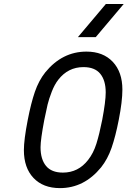

<svg xmlns="http://www.w3.org/2000/svg" viewBox="-20 -937 707 967"><path d="M281.9 10.4Q197.3 10.4 148.8 -40.7Q100.3 -91.8 100.3 -181Q100.3 -233.1 119.8 -333.3Q136.1 -417.3 155.6 -474.3Q175.1 -531.2 208.3 -572.9Q293.6 -677.1 415.4 -677.1Q499.3 -677.1 547.9 -625.7Q596.4 -574.2 596.4 -485.7Q596.4 -426.4 578.1 -333.3Q561.8 -250 542 -192.7Q522.1 -135.4 488.9 -93.8Q403.6 10.4 281.9 10.4ZM512.4 -471.4Q512.4 -531.9 485 -565.4Q457.7 -599 400.4 -599Q322.9 -599 273.4 -535.2Q254.6 -511.1 240.6 -474.9Q226.6 -438.8 219.7 -410.5Q212.9 -382.2 203.1 -333.3Q184.2 -233.7 184.2 -195.3Q184.2 -134.8 211.9 -101.2Q239.6 -67.7 296.9 -67.7Q374.3 -67.7 423.8 -131.5Q450.5 -165.4 465.5 -213.2Q480.5 -261.1 494.8 -333.3Q512.4 -426.4 512.4 -471.4ZM372.4 -750 513 -916.7H602.9L462.2 -750Z"/></svg>

Font: Monoid
Style: Italic
Weight: 400
Width: 4
Italic angle: -11°
Monospace: yes
Version: Version 0.61